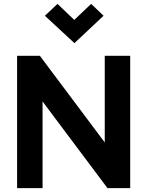

<svg xmlns="http://www.w3.org/2000/svg" viewBox="-20 -968 758 988"><path d="M533 0 139 -526 199 -543V0H68V-681H185L570 -167L519 -160V-681H650V0ZM363 -746 211 -887 276 -948 394 -835H330L449 -948L513 -887Z"/></svg>

Font: Gabarito SemiBold
Style: Regular
Weight: 600
Designer: Leandro Assis / Alvaro Franca / Felipe Casaprima
Foundry: Naipe Foundry
Version: Version 1.000